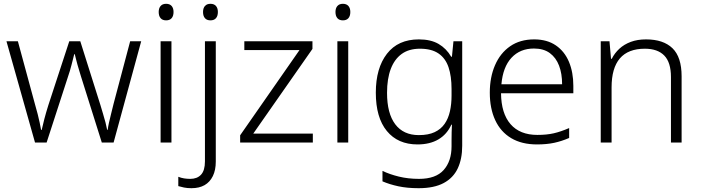

<svg xmlns="http://www.w3.org/2000/svg" viewBox="-20 -749 3685 1009"><path d="M406 -346Q401 -363 396 -379Q391 -395 387 -409.5Q383 -424 379.5 -438Q376 -452 373 -464H370Q367 -452 363.5 -438Q360 -424 356 -408.5Q352 -393 347.5 -377.5Q343 -362 337 -345L225 0H164L14 -532H74L163 -204Q172 -174 178 -149.5Q184 -125 188.5 -104.5Q193 -84 196 -66H199Q202 -78 205.5 -92.5Q209 -107 213 -123.5Q217 -140 222.5 -158Q228 -176 234 -196L344 -532H402L508 -196Q515 -172 522 -149Q529 -126 534.5 -105Q540 -84 543 -67H546Q548 -83 552.5 -103.5Q557 -124 563.5 -149.5Q570 -175 577 -204L664 -532H722L577 0H515Z M881 -532V0H824V-532ZM853 -729Q872 -729 882 -717.5Q892 -706 892 -686Q892 -665 882 -653.5Q872 -642 853 -642Q834 -642 824 -653.5Q814 -665 814 -686Q814 -706 824 -717.5Q834 -729 853 -729Z M986 240Q964 240 947 236.5Q930 233 917 229V180Q932 186 947.5 188.5Q963 191 980 191Q1016 191 1036.5 169Q1057 147 1057 99V-532H1114V100Q1114 145 1098.5 176.5Q1083 208 1055 224Q1027 240 986 240ZM1047 -686Q1047 -706 1057 -717.5Q1067 -729 1086 -729Q1105 -729 1115 -717.5Q1125 -706 1125 -686Q1125 -665 1115 -653.5Q1105 -642 1086 -642Q1067 -642 1057 -653.5Q1047 -665 1047 -686Z M1624 0H1242V-38L1554 -486H1264V-532H1622V-492L1311 -47H1624Z M1810 -532V0H1753V-532ZM1782 -729Q1801 -729 1811 -717.5Q1821 -706 1821 -686Q1821 -665 1811 -653.5Q1801 -642 1782 -642Q1763 -642 1753 -653.5Q1743 -665 1743 -686Q1743 -706 1753 -717.5Q1763 -729 1782 -729Z M2181 -542Q2244 -542 2285 -518Q2326 -494 2351 -451H2355L2363 -532H2409V17Q2409 86 2385.5 136Q2362 186 2311.5 213Q2261 240 2180 240Q2120 240 2073.5 230Q2027 220 1990 204V149Q2027 167 2076 179Q2125 191 2182 191Q2270 191 2311.5 144.5Q2353 98 2353 20V-11Q2353 -32 2353.5 -53.5Q2354 -75 2355 -94H2352Q2329 -43 2284 -16.5Q2239 10 2174 10Q2071 10 2013 -60.5Q1955 -131 1955 -262Q1955 -391 2013.5 -466.5Q2072 -542 2181 -542ZM2187 -493Q2129 -493 2091 -465.5Q2053 -438 2033.5 -386.5Q2014 -335 2014 -261Q2014 -153 2057 -96Q2100 -39 2181 -39Q2231 -39 2264 -54.5Q2297 -70 2316.5 -98Q2336 -126 2344.5 -164Q2353 -202 2353 -246V-281Q2353 -349 2337 -396Q2321 -443 2284.5 -468Q2248 -493 2187 -493Z M2787 -542Q2855 -542 2901 -510.5Q2947 -479 2970 -424Q2993 -369 2993 -298V-259H2613Q2614 -153 2663 -96.5Q2712 -40 2804 -40Q2853 -40 2890 -48.5Q2927 -57 2971 -76V-24Q2932 -7 2892.5 1.5Q2853 10 2802 10Q2722 10 2666.5 -23Q2611 -56 2582.5 -117.5Q2554 -179 2554 -262Q2554 -343 2581.5 -406.5Q2609 -470 2661 -506Q2713 -542 2787 -542ZM2786 -494Q2713 -494 2668 -445.5Q2623 -397 2615 -306H2934Q2934 -362 2918 -404Q2902 -446 2869.5 -470Q2837 -494 2786 -494Z M3375 -542Q3466 -542 3514 -495.5Q3562 -449 3562 -348V0H3506V-344Q3506 -421 3471 -457Q3436 -493 3369 -493Q3281 -493 3237.5 -442Q3194 -391 3194 -290V0H3137V-532H3183L3191 -440H3195Q3210 -470 3235 -493Q3260 -516 3295 -529Q3330 -542 3375 -542Z"/></svg>

Font: Noto Sans Devanagari Light
Style: Regular
Weight: 300
Version: Version 2.003